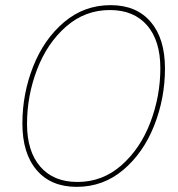

<svg xmlns="http://www.w3.org/2000/svg" viewBox="-20 -723 692 746"><path d="M67 -243Q67 -359 109 -465Q151 -571 229 -637Q307 -703 410 -703Q510 -703 565.5 -638Q621 -573 621 -457Q621 -341 579 -235Q537 -129 459 -63Q381 3 278 3Q178 3 122.5 -62Q67 -127 67 -243ZM603 -458Q603 -565 551.5 -624.5Q500 -684 407 -684Q310 -684 236.5 -619.5Q163 -555 124 -453Q85 -351 85 -242Q85 -135 136.5 -75.5Q188 -16 281 -16Q378 -16 451.5 -80.5Q525 -145 564 -247Q603 -349 603 -458Z"/></svg>

Font: Montserrat Alternates Thin
Style: Italic
Weight: 250
Italic angle: -11.3°
Designer: Julieta Ulanovsky
Foundry: Julieta Ulanovsky
Version: Version 7.200